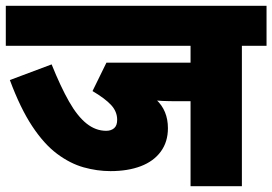

<svg xmlns="http://www.w3.org/2000/svg" viewBox="-20 -642 939 662"><path d="M814 -484V0H637V-293H590Q563 -293 539.5 -294Q516 -295 502 -298L403 -373Q478 -336 518.5 -298.5Q559 -261 559 -200Q559 -153 534.5 -119.5Q510 -86 465.5 -69Q421 -52 361 -52Q315 -52 268.5 -65Q222 -78 177 -111.5Q132 -145 91 -207Q50 -269 14 -366L158 -420Q189 -343 218 -292Q247 -241 278.5 -216Q310 -191 346 -191Q363 -191 373.5 -200Q384 -209 384 -229Q384 -257 363.5 -279.5Q343 -302 299 -328L347 -426H637V-484H0V-622H899V-484Z"/></svg>

Font: Noto Sans Devanagari Black
Style: Regular
Weight: 900
Version: Version 2.003